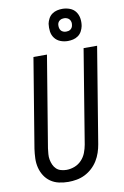

<svg xmlns="http://www.w3.org/2000/svg" viewBox="-105 -1038 711 1105"><g transform="rotate(-10 250.5 -485.5)"><path d="M203 8Q175 8 148 2Q121 -4 99.5 -19Q78 -34 64 -56Q50 -78 43.5 -104Q37 -130 38 -158Q39 -186 43 -214L129 -735H208L120 -203Q118 -186 116.5 -169.5Q115 -153 118 -137Q121 -121 127.5 -106.5Q134 -92 145 -81.5Q156 -71 172 -66.5Q188 -62 204 -62Q228 -62 251.5 -71Q275 -80 292.5 -98.5Q310 -117 319 -140.5Q328 -164 332 -187L422 -735H501L409 -176Q405 -152 397 -128Q389 -104 375.5 -82Q362 -60 342.5 -42Q323 -24 300 -12.5Q277 -1 252 3.5Q227 8 203 8ZM341 -791Q318 -791 297.5 -799Q277 -807 264 -824Q251 -841 248 -863Q245 -885 248 -908Q251 -923 259 -938Q267 -953 280.5 -962.5Q294 -972 309.5 -975.5Q325 -979 340 -979Q363 -979 384 -971Q405 -963 417.5 -946Q430 -929 433.5 -907Q437 -885 433 -862Q430 -847 422 -832Q414 -817 400.5 -807.5Q387 -798 371.5 -794.5Q356 -791 341 -791ZM340 -846Q347 -846 353.5 -847.5Q360 -849 365.5 -853Q371 -857 374.5 -863Q378 -869 379 -876Q381 -885 379.5 -894Q378 -903 372.5 -910Q367 -917 358.5 -920.5Q350 -924 341 -924Q334 -924 328 -922.5Q322 -921 316 -917Q310 -913 306.5 -907Q303 -901 302 -894Q301 -885 302.5 -876Q304 -867 309 -860Q314 -853 322.5 -849.5Q331 -846 340 -846Z"/></g></svg>

Font: Iosevka Curly
Style: Italic
Weight: 400
Italic angle: -9°
Monospace: yes
Designer: Belleve Invis
Foundry: Belleve Invis
Version: Version 22.1.2; ttfautohint (v1.8.4)